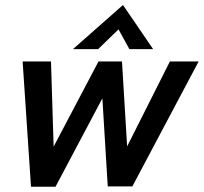

<svg xmlns="http://www.w3.org/2000/svg" viewBox="-20 -728 796 750"><path d="M265.1 -536.1 460.4 -708.5 578.1 -536.1H485.4L442.9 -613.3L363.3 -536.1ZM101.1 1.5 68.4 -487.8H179.2L189.5 -155.3L364.7 -487.8H456.5L476.6 -156.2L643.6 -487.8H755.9L497.1 0H400.9L379.9 -343.8L196.8 1.5Z"/></svg>

Font: HK Grotesk SemiBold Italic
Style: Regular
Weight: 600
Italic angle: -13°
Designer: Alfredo Marco Pradil and Stefan Peev
Foundry: Hanken Design Co.
Version: Version 1.000;PS 001.000;hotconv 1.0.88;makeotf.lib2.5.64775